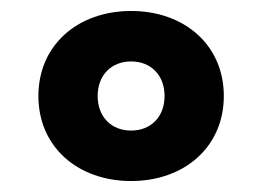

<svg xmlns="http://www.w3.org/2000/svg" viewBox="-20 -768 478 350"><path d="M219 -438C316 -438 388 -500 388 -593C388 -686 316 -748 219 -748C122 -748 50 -686 50 -593C50 -500 122 -438 219 -438ZM219 -530C183 -530 158 -555 158 -593C158 -631 183 -656 219 -656C255 -656 280 -631 280 -593C280 -555 255 -530 219 -530Z"/></svg>

Font: LINE Seed Sans TH ExtraBold
Style: Regular
Weight: 800
Designer: Dalton Maag Ltd | Thai characters by Cadson Demak Co.,Ltd.
Foundry: Dalton Maag Ltd
Version: Version 1.003